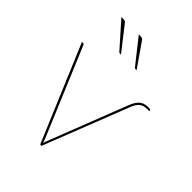

<svg xmlns="http://www.w3.org/2000/svg" viewBox="-203 -814 921 921"><g transform="rotate(45 257.0 -354.0)"><path d="M26.5 0ZM242 0H233L26.5 -490H33.5Q37.5 -490 39.5 -487.8Q41.5 -485.5 42.5 -483L231 -34Q233 -29 234.5 -24.2Q236 -19.5 237.5 -14.5Q238.5 -19.5 240.2 -24.2Q242 -29 244 -34L400.5 -436Q408 -454.5 416.5 -466Q425 -477.5 434.5 -483.5Q444 -489.5 453.8 -491.5Q463.5 -493.5 473 -493.5Q480.5 -493.5 485 -492.5Q489.5 -491.5 489.5 -490V-483.5H476.5Q451.5 -483.5 436.8 -472Q422 -460.5 412 -434.5ZM205 -708Q213.5 -708 217.5 -706Q221.5 -704 226 -697L308 -579H301Q295.5 -579 293 -583L194 -708ZM89 -708Q97.5 -708 101 -706Q104.5 -704 110 -697L202 -579H195Q189.5 -579 187 -583L76 -708Z"/></g></svg>

Font: Lato Hairline
Style: Regular
Weight: 100
Designer: Lukasz Dziedzic
Foundry: tyPoland Lukasz Dziedzic
Version: Version 2.007; 2014-02-27